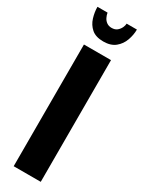

<svg xmlns="http://www.w3.org/2000/svg" viewBox="-231 -911 707 940"><g transform="rotate(30 122.5 -440.5)"><path d="M46 0V-688H199V0ZM120 -748Q77 -748 53.5 -768.5Q30 -789 20.5 -820Q11 -851 11 -881H68Q70 -868 76.5 -855Q83 -842 94.5 -834Q106 -826 122 -826Q141 -826 152.5 -835.5Q164 -845 170 -858Q176 -871 176 -881H234Q234 -851 223 -820Q212 -789 187 -768.5Q162 -748 120 -748Z"/></g></svg>

Font: Archivo ExtraCondensed ExtraBold
Style: Regular
Weight: 800
Width: 2
Designer: Hector Gatti
Foundry: Omnibus-Type
Version: Version 2.001